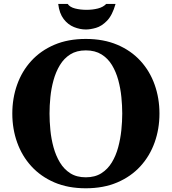

<svg xmlns="http://www.w3.org/2000/svg" viewBox="-20 -976 900 1006"><path d="M429.5 10.5Q336.5 10.5 265 -20.2Q193.5 -51 144.2 -105Q95 -159 69.8 -229.8Q44.5 -300.5 44.5 -381Q44.5 -461.5 69.8 -532.5Q95 -603.5 144.2 -657.2Q193.5 -711 265 -741.5Q336.5 -772 429.5 -772Q522.5 -772 594.5 -741.5Q666.5 -711 715.8 -657.2Q765 -603.5 790.2 -532.5Q815.5 -461.5 815.5 -381Q815.5 -300.5 790.2 -229.8Q765 -159 715.8 -105Q666.5 -51 594.5 -20.2Q522.5 10.5 429.5 10.5ZM429.5 -47Q477.5 -47 511 -68.2Q544.5 -89.5 566 -125Q587.5 -160.5 599.2 -204.2Q611 -248 615.8 -294Q620.5 -340 620.5 -381Q620.5 -422 616 -467.2Q611.5 -512.5 599.8 -556Q588 -599.5 566.8 -634.8Q545.5 -670 511.8 -691Q478 -712 429.5 -712Q381.5 -712 348.2 -691Q315 -670 293.8 -634.8Q272.5 -599.5 260.5 -556Q248.5 -512.5 244 -467.2Q239.5 -422 239.5 -381Q239.5 -340 244 -294Q248.5 -248 260.5 -204.2Q272.5 -160.5 293.8 -125Q315 -89.5 348.2 -68.2Q381.5 -47 429.5 -47ZM430 -821.5Q399.5 -821.5 368 -834Q336.5 -846.5 313.8 -876Q291 -905.5 285 -955.5H334.5Q346 -938.5 373.5 -931.5Q401 -924.5 433.5 -924.5Q465 -924.5 492.8 -931.5Q520.5 -938.5 536.5 -955.5H585.5Q568.5 -895.5 540.5 -867Q512.5 -838.5 482.8 -830Q453 -821.5 430 -821.5Z"/></svg>

Font: Libre Caslon Text
Style: Bold
Weight: 700
Designer: Pablo Impallari, Rodrigo Fuenzalida, Katja Schimmel
Foundry: Pablo Impallari, Rodrigo Fuenzalida
Version: Version 2.000